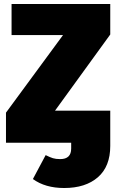

<svg xmlns="http://www.w3.org/2000/svg" viewBox="-20 -716 588 963"><path d="M533 -543 256 -161H533V16Q533 119 471 173Q409 227 302 227Q207 227 145 182L209 62Q231 73 245.5 77.5Q260 82 282 82Q337 82 337 29V0H10V-151L296 -540H38V-696H533Z"/></svg>

Font: FiraGO Heavy
Style: Regular
Weight: 900
Designer: bBox Type
Foundry: bBox Type GmbH
Version: Version 1.001